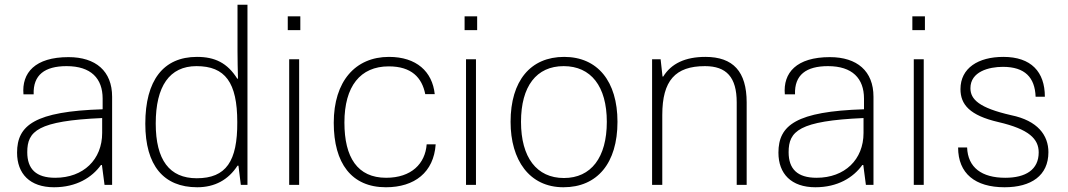

<svg xmlns="http://www.w3.org/2000/svg" viewBox="-20 -780 4507 810"><path d="M208 10C302 10 368 -31 406 -84H410L421 0H453V-372C453 -480 384 -539 269 -539C128 -539 71 -473 79 -382H122C119 -464 169 -501 261 -501C364 -501 413 -449 413 -364V-319C127 -310 52 -252 52 -136C52 -47 106 10 208 10ZM213 -30C132 -30 95 -67 95 -138C95 -227 139 -270 411 -282V-219C411 -107 332 -30 213 -30Z M812 10C886 10 943 -21 982 -81H986L996 0H1024V-760H982V-563C982 -525 983 -487 984 -448H981C939 -515 886 -540 811 -540C669 -540 593 -441 593 -258C593 -82 670 10 812 10ZM810 -28C695 -28 637 -105 637 -259C637 -416 695 -501 809 -501C930 -501 981 -432 981 -265C982 -100 934 -28 810 -28Z M1194 -653H1247V-711H1194ZM1200 0H1242V-530H1200Z M1608 10C1729 10 1810 -53 1818 -171H1780C1774 -90 1716 -30 1609 -30C1488 -30 1433 -116 1433 -263C1433 -416 1500 -500 1620 -500C1716 -500 1760 -453 1774 -383H1814C1804 -478 1737 -540 1621 -540C1479 -540 1388 -437 1388 -262C1388 -91 1463 10 1608 10Z M1940 -653H1993V-711H1940ZM1946 0H1988V-530H1946Z M2357 10C2500 10 2585 -92 2585 -266C2585 -437 2501 -540 2360 -540C2218 -540 2134 -439 2134 -266C2134 -105 2213 10 2357 10ZM2359 -29C2244 -29 2178 -116 2178 -266C2178 -416 2243 -501 2358 -501C2473 -501 2540 -416 2540 -266C2540 -116 2474 -29 2359 -29Z M2731 0H2774V-295C2774 -440 2829 -501 2954 -501C3045 -501 3088 -454 3088 -348V0H3130V-348C3130 -478 3073 -540 2956 -540C2871 -540 2812 -512 2778 -457H2775L2767 -530H2731Z M3420 10C3514 10 3580 -31 3618 -84H3622L3633 0H3665V-372C3665 -480 3596 -539 3481 -539C3340 -539 3283 -473 3291 -382H3334C3331 -464 3381 -501 3473 -501C3576 -501 3625 -449 3625 -364V-319C3339 -310 3264 -252 3264 -136C3264 -47 3318 10 3420 10ZM3425 -30C3344 -30 3307 -67 3307 -138C3307 -227 3351 -270 3623 -282V-219C3623 -107 3544 -30 3425 -30Z M3829 -653H3882V-711H3829ZM3835 0H3877V-530H3835Z M4218 10C4330 10 4403 -39 4403 -138C4403 -209 4358 -271 4246 -294C4110 -325 4074 -361 4074 -408C4074 -478 4152 -498 4211 -498C4304 -498 4346 -453 4349 -372H4388C4388 -477 4330 -540 4213 -540C4107 -540 4032 -493 4032 -404C4032 -339 4071 -293 4192 -265C4321 -235 4362 -194 4362 -137C4362 -64 4307 -30 4221 -30C4122 -30 4063 -73 4060 -158H4022C4022 -48 4094 10 4218 10Z"/></svg>

Font: Kathrein 35 Thin
Style: Regular
Weight: 250
Designer: Lazydogs Typefoundry, based on Open Sans by Ascender Corporation
Foundry: Lazydogs Typefoundry
Version: Version 1.003;PS 001.003;hotconv 1.0.88;makeotf.lib2.5.64775